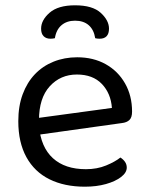

<svg xmlns="http://www.w3.org/2000/svg" viewBox="-20 -691 559 724"><path d="M104 -180 100 -243 402 -284Q398 -339 364 -374.5Q330 -410 270 -410Q208 -410 167.5 -365.5Q127 -321 127 -238V-216Q134 -136 179.5 -94.5Q225 -53 304 -53Q346 -53 380 -67Q414 -81 434 -97Q445 -90 451.5 -80.5Q458 -71 458 -59Q458 -40 436.5 -23.5Q415 -7 379.5 3Q344 13 300 13Q223 13 166.5 -15Q110 -43 79.5 -98.5Q49 -154 49 -234Q49 -291 65.5 -335.5Q82 -380 111.5 -411Q141 -442 182 -458.5Q223 -475 271 -475Q332 -475 378.5 -449Q425 -423 451.5 -376.5Q478 -330 478 -270Q478 -248 468 -238.5Q458 -229 440 -227ZM263 -613Q232 -613 212 -596Q192 -579 187 -547Q183 -546 179 -545.5Q175 -545 170 -545Q154 -545 144.5 -554.5Q135 -564 135 -583Q135 -615 167 -643Q199 -671 263 -671Q329 -671 360 -642.5Q391 -614 391 -583Q391 -564 382 -554.5Q373 -545 356 -545Q351 -545 346.5 -545.5Q342 -546 339 -547Q334 -579 314.5 -596Q295 -613 263 -613Z"/></svg>

Font: Baloo Paaji 2
Style: Regular
Weight: 400
Designer: Shuchita Grover, Noopur Datye and Ek Type
Foundry: Ek Type
Version: Version 1.700